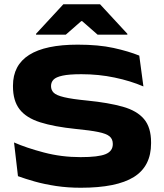

<svg xmlns="http://www.w3.org/2000/svg" viewBox="-20 -866 772 903"><path d="M360 17Q298.5 17 243.8 8.8Q189 0.5 143.8 -12.2Q98.5 -25 64.5 -37.5L46 -196Q104 -170.5 186.5 -148.8Q269 -127 359 -127Q442.5 -127 476.5 -141Q510.5 -155 510.5 -188V-189.5Q510.5 -212 495.2 -224.8Q480 -237.5 442 -245.2Q404 -253 336.5 -259.5Q234.5 -270 169 -290.8Q103.5 -311.5 72.2 -351.8Q41 -392 41 -460V-463Q41 -559.5 117.2 -607.8Q193.5 -656 345.5 -656Q443.5 -656 514 -640.5Q584.5 -625 635 -604.5L654.5 -459.5Q594 -485.5 519.2 -501.2Q444.5 -517 362.5 -517Q305 -517 274 -510.2Q243 -503.5 231.5 -491.2Q220 -479 220 -461.5V-461Q220 -442.5 232.5 -430Q245 -417.5 281.8 -408.8Q318.5 -400 390.5 -393Q490.5 -383 557.2 -364.2Q624 -345.5 657.2 -306.2Q690.5 -267 690.5 -196.5V-192Q690.5 -84 609.5 -33.5Q528.5 17 360 17ZM278 -846H450.5L579 -707V-703H439L366.5 -766.5H362L289.5 -703H149.5V-707Z"/></svg>

Font: Anek Latin Expanded
Style: Bold
Weight: 700
Width: 7
Designer: Yesha Goshar
Foundry: Ek Type
Version: Version 1.003